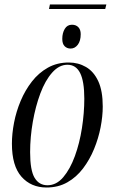

<svg xmlns="http://www.w3.org/2000/svg" viewBox="-20 -824 510 854"><path d="M198 -784 202 -804H453L448 -784ZM294 -608Q278 -608 267.5 -618.5Q257 -629 257 -651Q257 -677 268 -695.5Q279 -714 300 -714Q318 -714 328.5 -703Q339 -692 339 -672Q339 -642 326 -625Q313 -608 294 -608ZM187 10Q118 10 75.5 -38Q33 -86 33 -185Q33 -229 42.5 -278.5Q52 -328 72 -375.5Q92 -423 122 -461.5Q152 -500 193 -523Q234 -546 286 -546Q328 -546 362.5 -526Q397 -506 417 -463Q437 -420 437 -350Q437 -307 427.5 -258Q418 -209 398.5 -161.5Q379 -114 349.5 -75Q320 -36 279.5 -13Q239 10 187 10ZM191 0Q231 0 261.5 -36Q292 -72 313 -129.5Q334 -187 344.5 -254.5Q355 -322 355 -385Q355 -462 336.5 -499Q318 -536 280 -536Q243 -536 212 -501Q181 -466 159.5 -408.5Q138 -351 126 -282.5Q114 -214 114 -147Q114 -66 134 -33Q154 0 191 0Z"/></svg>

Font: Noto Serif Display ExtraCondensed
Style: Italic
Weight: 400
Width: 2
Italic angle: -12°
Designer: Monotype Design Team
Foundry: Monotype Imaging Inc.
Version: Version 2.009